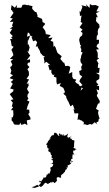

<svg xmlns="http://www.w3.org/2000/svg" viewBox="-20 -610 539 946"><path d="M181 304C173 308 180 299 178 312C193 308 190 300 196 302C193 292 196 300 204 290C214 293 218 303 220 292C227 292 226 294 229 287C244 295 234 276 248 292C254 290 255 286 256 285C264 283 259 271 258 262C257 261 262 275 263 262C275 263 266 264 280 266C285 259 277 260 280 256C287 244 285 255 298 237V240C304 226 302 224 305 231C299 218 313 231 309 217C303 210 324 217 312 218C316 218 312 204 314 203C317 207 334 196 332 188C326 202 322 185 332 179C339 183 323 191 339 188C330 179 328 167 327 177C331 172 341 171 338 171C333 160 342 150 334 154C338 151 350 147 351 153C337 145 340 136 342 132C348 127 341 136 351 130C345 124 353 130 357 125C344 121 343 121 356 121C339 121 341 116 345 113C345 106 344 94 348 85C344 94 345 79 348 84C344 78 327 83 336 74C327 75 319 71 334 59C318 69 316 73 311 62C311 62 308 69 316 48C304 56 311 56 293 59C298 45 290 54 284 60C292 43 276 56 281 57L277 50C276 44 264 49 274 61C261 59 264 43 249 44C242 52 247 51 248 49C245 55 240 60 239 56C232 57 227 72 220 79C218 82 229 68 230 72C217 85 219 81 213 95C222 88 218 88 207 101C214 91 201 101 214 107C214 107 217 105 212 109C213 118 215 127 224 120C216 126 217 139 219 135C219 136 223 137 229 142C230 156 234 158 235 151C235 151 236 164 233 164C239 174 240 173 245 164C237 181 237 173 229 172C245 184 243 183 240 182C243 190 241 195 228 198C246 195 245 202 237 210C240 211 235 217 236 212C224 217 226 219 229 221C233 230 223 242 224 247C219 239 223 246 214 247C221 243 209 259 208 246C213 255 205 268 202 261C209 274 200 260 193 266C194 273 192 269 183 284C183 284 188 288 175 280C170 292 182 287 183 288C180 296 176 296 170 306C158 296 165 300 165 300L148 309L135 312L150 316C171 309 160 314 181 304ZM380 -281 382 -265 370 -260 373 -242 385 -233 374 -218 372 -211 371 -209 386 -191 375 -182 389 -175 377 -163 383 -183 369 -189 367 -196 360 -198 350 -207 356 -218 342 -221 336 -231V-255L318 -247L324 -266L326 -280L316 -286L302 -284L296 -302H291L288 -307L277 -320L284 -333L265 -348L262 -352L253 -378L247 -385L244 -377L242 -402V-404L229 -409L239 -425L217 -422L230 -437L206 -442L203 -458L190 -476L203 -492L198 -497L190 -501L187 -517L164 -527L165 -534L159 -551H153L141 -564C137 -566 138 -579 141 -576C140 -585 123 -579 119 -587C126 -586 126 -582 104 -586L109 -588L91 -586L85 -572H62L64 -586L53 -572L37 -585L34 -563L46 -552L38 -557L47 -547L30 -522L43 -519L28 -502L46 -503L39 -484L44 -481L28 -467L41 -469L28 -448L43 -432L35 -426L42 -419L29 -417L34 -407L37 -386L40 -383L47 -379L36 -365L42 -352L46 -338L29 -320L35 -319H45L33 -308L41 -291L35 -282L30 -280L36 -261L31 -246L44 -240L27 -225L46 -218L39 -210L33 -207L43 -197L30 -174L47 -169L45 -160C39 -155 33 -151 28 -146L46 -121L33 -117L43 -104L38 -85L45 -83L34 -67H45L46 -44L43 -31L38 -34L37 -17L45 -8L46 -3L52 4L75 5L81 -6L84 5L101 1L100 -2L115 7L112 -17L130 -21V-30L119 -48L125 -54L124 -69L110 -71L113 -75L115 -85L125 -110L113 -115L120 -124L113 -138L115 -132L116 -144L123 -154L113 -172L121 -188L120 -200L111 -196L123 -219L111 -221L122 -239L123 -236L122 -257L115 -269L125 -280L115 -290L117 -300L128 -303V-318L112 -314L129 -336L120 -349L114 -361L120 -355L126 -377L119 -394L117 -388V-411L119 -410L129 -435L113 -429L117 -449L124 -448L123 -449L129 -435L142 -429H135L143 -407L155 -411L163 -402L156 -380L166 -382V-377L176 -360L179 -349L191 -336L202 -330L195 -327L199 -307L198 -297L208 -306L227 -290L217 -289L225 -263L233 -267V-252L241 -239L248 -244L245 -232L258 -228V-208L261 -194L280 -201L274 -187L292 -177L299 -160L300 -155L292 -149L304 -138L307 -133L306 -130L313 -115L317 -109L327 -86L339 -94L348 -68L342 -74L347 -51L364 -52L367 -48L365 -44L362 -19L370 -22L376 -17C382 -22 386 -7 394 -10C391 -15 395 -1 391 5C399 -3 406 9 413 5L424 1L433 4L447 -8L456 2V-9L464 -10L467 -25L471 -24C468 -34 465 -43 463 -53L466 -68L468 -64L453 -74L463 -100H469L472 -111L469 -117L457 -138L460 -148L463 -149L455 -170L468 -165V-186L456 -188L465 -193L455 -204V-212L469 -221L470 -241L453 -251H468L471 -276L462 -275L463 -293L466 -295L456 -314L468 -322L460 -328L462 -333L461 -351L454 -366L468 -367L455 -382L462 -394L467 -395L468 -414H456L457 -434L462 -438V-453H461L464 -467L471 -476L467 -498V-490L453 -506L455 -527L462 -524L453 -545L471 -553L455 -554L467 -578L452 -585H443L434 -584L423 -590L421 -571L402 -590L408 -578L382 -584H381L386 -576L377 -551L372 -556L374 -531L382 -534L378 -512L380 -514L377 -503L386 -496C382 -489 377 -483 372 -476L387 -463L378 -455L387 -447L384 -435L374 -427L370 -413L375 -390L379 -386L376 -378L381 -366L379 -355L387 -351L380 -335L379 -325L376 -318L377 -305L386 -291C384 -287 382 -284 380 -281Z"/></svg>

Font: Charger Distortion
Style: 1
Weight: 400
Designer: Jasper
Foundry: Cannot Into Space Fonts
Version: Version 0.98